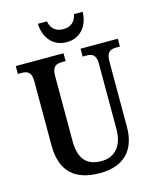

<svg xmlns="http://www.w3.org/2000/svg" viewBox="-134 -1008 906 1110"><g transform="rotate(-15 319.5 -453.5)"><path d="M335 -771C424 -771 468 -842 469 -917H417C407 -869 378 -849 335 -849C294 -849 264 -869 255 -917H201C203 -842 247 -771 335 -771ZM325 10C474 10 544 -74 544 -208V-599C544 -659 569 -667 605 -667H625V-714H402V-667H422C456 -667 482 -659 482 -603V-210C482 -114 434 -55 352 -55C271 -55 219 -95 219 -210V-599C219 -659 245 -667 280 -667H300V-714H14V-667H34C68 -667 95 -659 95 -603V-217C95 -53 185 10 325 10Z"/></g></svg>

Font: Noto Serif Armenian Condensed SemiBold
Style: Regular
Weight: 600
Width: 3
Designer: Monotype Design Team
Foundry: Monotype Imaging Inc.
Version: Version 2.008